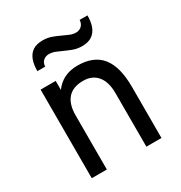

<svg xmlns="http://www.w3.org/2000/svg" viewBox="-169 -839 902 959"><g transform="rotate(-30 281.5 -359.5)"><path d="M83 0V-511H170V-459Q193.5 -491.5 226.5 -507.2Q259.5 -523 302 -523Q395 -523 440 -466.8Q485 -410.5 485 -294V0H398V-309Q398 -373.5 369.2 -408.2Q340.5 -443 288 -443Q229.5 -443 199.8 -409.8Q170 -376.5 170 -311V0ZM372 -595Q344 -595 320.2 -604Q296.5 -613 276 -622.5Q258 -631 241.2 -637.5Q224.5 -644 207 -644Q188.5 -644 175 -632.8Q161.5 -621.5 160 -599H115Q115 -636.5 125.2 -663.5Q135.5 -690.5 157.2 -704.8Q179 -719 214 -719Q243 -719 267.2 -709.8Q291.5 -700.5 312.5 -690.5Q330 -682 346.5 -675.5Q363 -669 379 -669Q398 -669 411.2 -680.8Q424.5 -692.5 426 -715H471Q471 -677.5 460.8 -650.8Q450.5 -624 428.8 -609.5Q407 -595 372 -595Z"/></g></svg>

Font: Overpass
Style: Regular
Weight: 400
Designer: Delve Withrington, Dave Bailey, Thomas Jockin
Foundry: Delve Fonts LLC
Version: Version 4.000